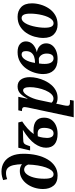

<svg xmlns="http://www.w3.org/2000/svg" viewBox="792 -1602 1044 2669"><g transform="rotate(-90 1314.5 -268.0)"><path d="M208 10Q113 10 67 -46.5Q21 -103 21 -192Q21 -253 39 -311Q57 -369 90.5 -415Q124 -461 170 -488Q216 -515 272 -515Q296 -515 320.5 -508.5Q345 -502 366 -485Q364 -552 353 -602Q342 -652 316 -679.5Q290 -707 244 -707Q219 -707 196 -702Q173 -697 158 -691L145 -747Q161 -754 194 -762Q227 -770 265 -770Q337 -770 393 -734.5Q449 -699 480 -631Q511 -563 511 -463Q511 -364 491 -278.5Q471 -193 432 -128Q393 -63 336.5 -26.5Q280 10 208 10ZM227 -46Q256 -46 279.5 -74.5Q303 -103 320.5 -152Q338 -201 348.5 -265Q359 -329 361 -400Q348 -431 329.5 -443Q311 -455 291 -455Q256 -455 227 -419.5Q198 -384 181 -321Q164 -258 164 -175Q164 -107 179 -76.5Q194 -46 227 -46Z M788 10Q695 10 645 -30.5Q595 -71 595 -150Q595 -228 651 -308Q707 -388 844 -473Q813 -471 784 -470Q755 -469 732 -469Q699 -469 680.5 -466Q662 -463 651 -452Q640 -441 631 -416L615 -372H557L595 -536H946L960 -482Q909 -449 861.5 -406.5Q814 -364 785 -322Q801 -323 813 -324Q825 -325 834 -325Q924 -325 968.5 -287.5Q1013 -250 1013 -179Q1013 -118 983.5 -76Q954 -34 903 -12Q852 10 788 10ZM795 -46Q835 -46 853 -85Q871 -124 871 -178Q871 -225 852 -246Q833 -267 795 -267Q775 -267 754 -265Q740 -227 735.5 -191Q731 -155 731 -138Q731 -96 746.5 -71Q762 -46 795 -46Z M1018 234 1153 -399Q1156 -416 1158 -429Q1160 -442 1160 -450Q1160 -485 1117 -485H1104L1115 -536H1303L1276 -409H1281Q1308 -470 1347.5 -508Q1387 -546 1447 -546Q1511 -546 1543.5 -499Q1576 -452 1576 -376Q1576 -327 1563.5 -273.5Q1551 -220 1527.5 -169.5Q1504 -119 1469.5 -78.5Q1435 -38 1389.5 -14Q1344 10 1289 10Q1239 10 1207 -9Q1204 11 1198 37L1185 95Q1182 109 1180 123Q1178 137 1178 147Q1178 168 1190 175Q1202 182 1225 182H1259L1250 234ZM1278 -47Q1313 -47 1342 -78Q1371 -109 1392 -158.5Q1413 -208 1425 -265.5Q1437 -323 1437 -375Q1437 -469 1392 -469Q1372 -469 1352 -450Q1332 -431 1314 -399.5Q1296 -368 1281.5 -330Q1267 -292 1259 -253L1221 -74Q1231 -61 1246 -54Q1261 -47 1278 -47Z M1828 10Q1725 10 1672 -43Q1619 -96 1619 -190Q1619 -249 1638.5 -311.5Q1658 -374 1696 -427Q1734 -480 1791 -513Q1848 -546 1924 -546Q1998 -546 2035.5 -513.5Q2073 -481 2073 -431Q2073 -375 2033.5 -335.5Q1994 -296 1923 -278Q1981 -268 2013.5 -233Q2046 -198 2046 -149Q2046 -101 2018 -65Q1990 -29 1941 -9.5Q1892 10 1828 10ZM1891 -490Q1851 -490 1819 -440Q1787 -390 1774 -304H1783Q1824 -304 1859.5 -316Q1895 -328 1916.5 -356Q1938 -384 1938 -431Q1938 -462 1925.5 -476Q1913 -490 1891 -490ZM1837 -46Q1872 -46 1888 -72.5Q1904 -99 1904 -141Q1904 -185 1883.5 -214.5Q1863 -244 1833 -251Q1808 -248 1766 -248Q1762 -222 1761 -203.5Q1760 -185 1760 -169Q1760 -109 1781 -77.5Q1802 -46 1837 -46Z M2307 10Q2226 10 2173.5 -39.5Q2121 -89 2121 -188Q2121 -247 2138.5 -310Q2156 -373 2192.5 -426.5Q2229 -480 2284.5 -513Q2340 -546 2416 -546Q2497 -546 2549.5 -496.5Q2602 -447 2602 -347Q2602 -288 2584 -225.5Q2566 -163 2530 -109.5Q2494 -56 2438.5 -23Q2383 10 2307 10ZM2325 -46Q2352 -46 2374 -67.5Q2396 -89 2412 -124.5Q2428 -160 2438.5 -203Q2449 -246 2454 -288.5Q2459 -331 2459 -367Q2459 -433 2443.5 -461.5Q2428 -490 2398 -490Q2371 -490 2349 -468.5Q2327 -447 2311 -411Q2295 -375 2284.5 -332.5Q2274 -290 2268.5 -247Q2263 -204 2263 -169Q2263 -104 2279 -75Q2295 -46 2325 -46Z"/></g></svg>

Font: Noto Serif Condensed
Style: Bold Italic
Weight: 700
Width: 3
Italic angle: -12°
Designer: Monotype Design Team
Foundry: Monotype Imaging Inc.
Version: Version 2.014